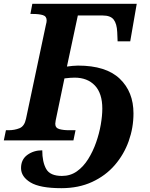

<svg xmlns="http://www.w3.org/2000/svg" viewBox="-43 -734 782 1004"><path d="M278 250Q166 250 116.5 220Q67 190 67 145Q67 100 100 76Q133 52 178 52Q178 113 198.5 149.5Q219 186 281 186Q325 186 359 162Q393 138 418 98Q443 58 459.5 11Q476 -36 484 -82.5Q492 -129 492 -166Q492 -246 453 -287Q414 -328 347 -328Q337 -328 323 -327Q309 -326 294 -324L255 -137Q246 -97 246 -87Q246 -65 267 -59Q288 -53 319 -53H352L341 0H-23L-12 -53H1Q33 -53 59 -63.5Q85 -74 93 -113L197 -604Q201 -618 201 -627Q201 -649 181 -655Q161 -661 129 -661H116L126 -714H672L638 -518H572Q571 -530 571 -542Q571 -554 570 -566Q568 -610 551.5 -631.5Q535 -653 494 -653H364L307 -386Q322 -388 337 -389.5Q352 -391 365 -391Q511 -391 583 -322.5Q655 -254 655 -141Q655 -66 630 4Q605 74 557 129.5Q509 185 438.5 217.5Q368 250 278 250Z"/></svg>

Font: Noto Serif
Style: Bold Italic
Weight: 700
Italic angle: -12°
Designer: Monotype Design Team
Foundry: Monotype Imaging Inc.
Version: Version 2.013